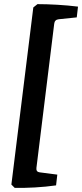

<svg xmlns="http://www.w3.org/2000/svg" viewBox="-20 -723 397 928"><path d="M51 185 35 169 141 -687 161 -703Q205 -703 257 -700Q309 -697 357 -691L351 -639L264 -630Q244 -628 242 -608L156 89Q154 108 172 110L257 121L251 173Q202 180 148.5 183Q95 186 51 185Z"/></svg>

Font: Rasa
Style: Italic
Weight: 400
Italic angle: -7.10001°
Designer: Anna Giedrys (Yrsa+Rasa design), David Brezina (Yrsa art-direction, Rasa art-direction, design)
Foundry: Rosetta Type Foundry
Version: Version 2.004